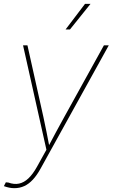

<svg xmlns="http://www.w3.org/2000/svg" viewBox="-34 -776 588 1003"><path d="M-13.7 196.3 -3.4 176.3 9.8 177.7Q39.6 188.5 65.4 183.1Q91.3 177.7 114.5 155.8Q137.7 133.8 159.2 95.2L208.5 6.3L86.4 -539.1H109.4L192.9 -164.1Q201.2 -125.5 209 -86.7Q216.8 -47.9 224.1 -9.3H217.8Q238.3 -47.9 259 -86.7Q279.8 -125.5 301.3 -164.1L508.8 -539.1H534.2L178.7 103.5Q159.2 139.2 137.9 162.1Q116.7 185.1 92.8 196Q68.8 207 41 207Q27.3 207 14.2 204.3Q1 201.7 -13.7 196.3ZM308.6 -622.1 410.2 -755.9H439L331.5 -622.1Z"/></svg>

Font: Inter 18pt Thin
Style: Italic
Weight: 250
Italic angle: -9.3988°
Version: Version 4.001;git-66647c0bb